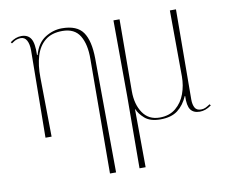

<svg xmlns="http://www.w3.org/2000/svg" viewBox="-83 -647 1176 992"><g transform="rotate(-10 504.5 -151.0)"><path d="M416 240 419 -360Q420 -437 392.5 -482.5Q365 -528 301 -528Q245 -528 211 -500.5Q177 -473 162 -424Q147 -375 148 -311L152 0H120L125 -457Q125 -490 114.5 -509.5Q104 -529 83 -529Q75 -529 63.5 -526Q52 -523 34 -510L29 -517Q58 -539 88 -539Q122 -539 137.5 -514.5Q153 -490 151 -428H154Q171 -489 213 -515.5Q255 -542 301 -542Q380 -542 411.5 -497Q443 -452 444 -359L448 240Z M571 240 573 -136 571 -536H603L601 -159Q601 -90 631.5 -45Q662 0 720 0Q771 0 804.5 -28Q838 -56 853.5 -99Q869 -142 869 -189L867 -536H899L896 -63Q896 -37 905 -20.5Q914 -4 937 -4Q950 -4 960 -8.5Q970 -13 985 -23L990 -16Q973 -4 958.5 1Q944 6 929 6Q896 6 881 -15Q866 -36 868 -87H866Q846 -41 812.5 -15.5Q779 10 722 10Q668 10 640 -15Q612 -40 603 -64H601L603 240Z"/></g></svg>

Font: Noto Serif Display SemiCondensed Thin
Style: Regular
Weight: 100
Width: 4
Designer: Monotype Design Team
Foundry: Monotype Imaging Inc.
Version: Version 2.009